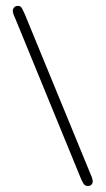

<svg xmlns="http://www.w3.org/2000/svg" viewBox="-20 -593 354 644"><path d="M273.9 30.8Q265.1 30.8 260 22.7Q254.9 14.6 251 4.9L30.3 -533.2Q22.9 -548.3 22.9 -557.1Q22.9 -562.5 27.1 -567.9Q31.2 -573.2 41 -573.2Q49.8 -573.2 54 -564.5Q58.1 -555.7 63 -545.9L284.2 -7.8Q288.1 0.5 289.6 6.3Q291 12.2 291 16.1Q291 21.5 287.1 26.1Q283.2 30.8 273.9 30.8Z"/></svg>

Font: Gruppo
Style: Regular
Weight: 400
Designer: Vernon Adams
Foundry: Vernon Adams
Version: Version 1.001; ttfautohint (v1.8.4.7-5d5b);gftools[0.9.28]